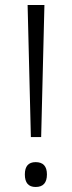

<svg xmlns="http://www.w3.org/2000/svg" viewBox="-20 -734 286 765"><path d="M144 -188H103L90 -714H157ZM79 -39Q79 -88 122 -88Q167 -88 167 -39Q167 11 122 11Q79 11 79 -39Z"/></svg>

Font: Noto Sans Arabic Light
Style: Regular
Weight: 300
Designer: Monotype Design Team, Nadine Chahine, Nizar Qandah and Khaled Hosny
Foundry: Monotype Imaging Inc.
Version: Version 2.012; ttfautohint (v1.8.4.7-5d5b)